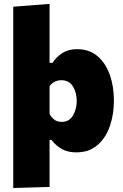

<svg xmlns="http://www.w3.org/2000/svg" viewBox="-20 -768 632 986"><path d="M48 197.5V-733.5L234.5 -748V-445H249.5Q269.5 -475.5 300.2 -495.5Q331 -515.5 376 -515.5Q438 -515.5 480 -480.2Q522 -445 543.5 -385Q565 -325 565 -250.5Q565 -181 544.2 -120.5Q523.5 -60 480.5 -22.8Q437.5 14.5 371 14.5Q328 14.5 297.5 -2.8Q267 -20 244.5 -49.5H234.5V192ZM296.5 -142Q335.5 -142 354.8 -175Q374 -208 374 -249Q374 -292.5 354.5 -324.2Q335 -356 296 -356Q257 -356 234.5 -325.5V-183.5Q243 -165.5 258.5 -153.8Q274 -142 296.5 -142Z"/></svg>

Font: Commissioner ExtraBold
Style: Regular
Weight: 800
Designer: Kostas Bartsokas
Foundry: Kostas Bartsokas
Version: Version 1.000; ttfautohint (v1.8.3)